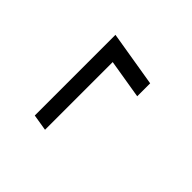

<svg xmlns="http://www.w3.org/2000/svg" viewBox="-5 -581 655 655"><g transform="rotate(-45 323.0 -253.5)"><path d="M421.4 -153.8 444.8 -295.4H118.2L127.9 -354.5H517.1L483.9 -153.8Z"/></g></svg>

Font: Inter 17pt Light
Style: Italic
Weight: 300
Italic angle: -9.3988°
Version: Version 4.001;git-66647c0bb